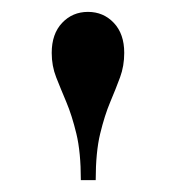

<svg xmlns="http://www.w3.org/2000/svg" viewBox="-20 -710 296 323"><path d="M141 -407H116Q116 -454 108.5 -485Q101 -516 91.5 -538.5Q82 -561 74.5 -580Q67 -599 67 -621Q67 -653 84.5 -671.5Q102 -690 128 -690Q154 -690 171.5 -671.5Q189 -653 189 -621Q189 -599 182 -580Q175 -561 165.5 -538.5Q156 -516 148.5 -485Q141 -454 141 -407Z"/></svg>

Font: Inria Serif
Style: Bold
Weight: 700
Designer: Black Foundry Team
Foundry: Black Foundry
Version: Version 1.000; ttfautohint (v1.8.3)